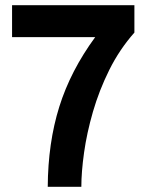

<svg xmlns="http://www.w3.org/2000/svg" viewBox="-20 -720 576 740"><path d="M164 0Q165 -169.5 208.5 -308.5Q252 -447.5 347 -577H26.5V-700H498V-594.5Q440.5 -529.5 401.2 -450.5Q362 -371.5 338.2 -289.2Q314.5 -207 304 -132Q293.5 -57 293.5 0Z"/></svg>

Font: Overpass
Style: Bold
Weight: 700
Designer: Delve Withrington, Dave Bailey, Thomas Jockin
Foundry: Delve Fonts LLC
Version: Version 4.000; ttfautohint (v1.8.3)